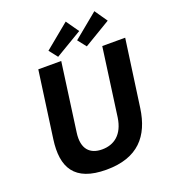

<svg xmlns="http://www.w3.org/2000/svg" viewBox="-167 -1065 1061 1196"><g transform="rotate(-20 363.5 -467.0)"><path d="M408 -944 245 -810 289 -754 467 -860ZM598 -944 435 -810 479 -754 656 -860ZM660 -278 722 -723H570L508 -271C492 -164 430 -118 350 -118C271 -118 221 -164 236 -271L298 -723H146L85 -282C60 -102 120 10 332 10C542 10 635 -102 660 -278Z"/></g></svg>

Font: United Sans
Style: Bold Italic
Weight: 700
Italic angle: -8°
Designer: Pablo Impallari, Rodrigo Fuenzalida (Modified by Dan O. Williams)
Version: Version 1.000;PS 001.000;hotconv 1.0.88;makeotf.lib2.5.64775